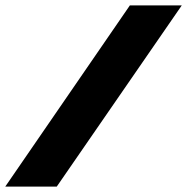

<svg xmlns="http://www.w3.org/2000/svg" viewBox="-86 -694 696 714"><path d="M397 -674H590L125 0H-66.5Z"/></svg>

Font: Rudi
Style: Regular
Weight: 400
Italic angle: -10°
Designer: Tyler Finck
Foundry: Etcetera Type Company
Version: Version 1.111; ttfautohint (v1.8.4)